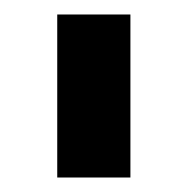

<svg xmlns="http://www.w3.org/2000/svg" viewBox="-20 -642 259 265"><path d="M59 -622H160V-397H59Z"/></svg>

Font: Sarpanch Medium
Style: Regular
Weight: 500
Designer: Manushi Parikh (Devanagari and Latin), Jyotish Sonowal (Devanagari)
Foundry: Indian Type Foundry
Version: Version 2.004;PS 1.0;hotconv 1.0.78;makeotf.lib2.5.61930; tt